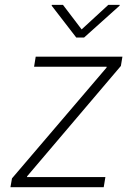

<svg xmlns="http://www.w3.org/2000/svg" viewBox="-20 -778 564 798"><path d="M23.4 0 29.8 -36.6 422.9 -497.1 423.3 -500.5H121.6L128.4 -542.5H488.8L482.4 -503.9L92.8 -45.4L92.3 -42H418L411.1 0ZM241.7 -757.8 319.3 -655.8 430.2 -757.8H477.5L477.1 -754.4L329.6 -622.1H296.9L194.8 -754.4L195.3 -757.8Z"/></svg>

Font: Inter 16pt ExtraLight
Style: Italic
Weight: 250
Italic angle: -9.3988°
Version: Version 4.001;git-66647c0bb